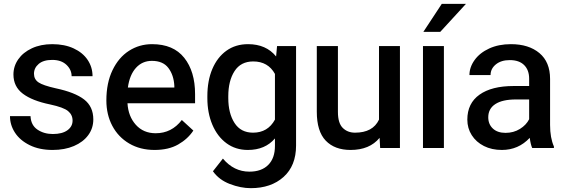

<svg xmlns="http://www.w3.org/2000/svg" viewBox="-20 -771 2944 1000"><path d="M241 -227Q148 -246 99 -283Q50 -320 50 -383Q50 -426 75 -462Q100 -498 146 -519.5Q192 -541 252 -541Q316 -541 363.5 -519Q411 -497 436.5 -459Q462 -421 462 -374H353Q353 -408 326 -433.5Q299 -459 252 -459Q206 -459 181.5 -438Q157 -417 157 -387Q157 -358 180.5 -342Q204 -326 271 -311Q370 -290 418 -253Q466 -216 466 -149Q466 -103 439.5 -67Q413 -31 365 -10.5Q317 10 254 10Q185 10 134.5 -15Q84 -40 58 -80Q32 -120 32 -166H139Q141 -119 175 -96Q209 -73 255 -73Q304 -73 331 -92.5Q358 -112 358 -143Q358 -173 334.5 -192.5Q311 -212 241 -227Z M534 -248Q534 -339 566 -405.5Q598 -472 652 -506.5Q706 -541 772 -541Q883 -541 939.5 -470Q996 -399 996 -281V-233H644Q648 -165 687.5 -121Q727 -77 791 -77Q874 -77 927 -146L987 -91Q958 -47 908 -18.5Q858 10 785 10Q710 10 653 -23.5Q596 -57 565 -115.5Q534 -174 534 -248ZM646 -315H888V-324Q885 -380 857 -417Q829 -454 771 -454Q721 -454 688 -417.5Q655 -381 646 -315Z M1272 -541Q1366 -541 1418 -477L1423 -531H1522V-13Q1522 92 1457 150.5Q1392 209 1286 209Q1234 209 1177.5 187.5Q1121 166 1089 121L1141 55Q1198 123 1279 123Q1342 123 1377 88Q1412 53 1412 -11V-50Q1361 10 1271 10Q1207 10 1159.5 -25Q1112 -60 1086 -121.5Q1060 -183 1060 -260V-270Q1060 -351 1086 -412Q1112 -473 1159.5 -507Q1207 -541 1272 -541ZM1298 -80Q1375 -80 1412 -148V-386Q1376 -451 1299 -451Q1234 -451 1201.5 -400.5Q1169 -350 1169 -270V-260Q1169 -181 1201.5 -130.5Q1234 -80 1298 -80Z M2063 0H1960L1957 -53Q1905 10 1806 10Q1723 10 1676.5 -38.5Q1630 -87 1630 -189V-531H1740V-188Q1740 -130 1765 -105Q1790 -80 1829 -80Q1922 -80 1954 -148V-531H2063Z M2273 -605H2185L2281 -751H2407ZM2183 -531H2292V0H2183Z M2635 -458Q2590 -458 2562.5 -435.5Q2535 -413 2535 -380H2425Q2425 -421 2452 -458.5Q2479 -496 2528 -518.5Q2577 -541 2641 -541Q2734 -541 2789.5 -494.5Q2845 -448 2845 -360V-120Q2845 -53 2865 -8V0H2752Q2744 -17 2739 -53Q2680 10 2594 10Q2541 10 2500.5 -10.5Q2460 -31 2437 -67Q2414 -103 2414 -148Q2414 -233 2477.5 -278Q2541 -323 2655 -323H2736V-361Q2736 -406 2710 -432Q2684 -458 2635 -458ZM2736 -150V-253H2667Q2597 -253 2560 -229Q2523 -205 2523 -160Q2523 -124 2547 -101.5Q2571 -79 2613 -79Q2655 -79 2688 -99.5Q2721 -120 2736 -150Z"/></svg>

Font: Freesentation 6 SemiBold
Style: Regular
Weight: 600
Designer: glyphs from Roboto by Christian Robertson / Hangul glyphs from Noto Sans CJK(Source Han Sans) by Jang Soo-young and Kang
Foundry: PT&
Version: Version 2.001